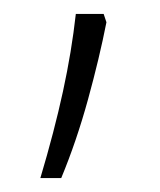

<svg xmlns="http://www.w3.org/2000/svg" viewBox="-20 -127 230 276"><path d="M133 -95Q123 -44 106.5 16Q90 76 68 129H38Q58 62 70.5 4.5Q83 -53 89 -107H129Z"/></svg>

Font: Noto Sans Lao UI Cond ExtLt
Style: Regular
Weight: 200
Width: 3
Designer: Monotype Design Team
Foundry: Monotype Imaging Inc.
Version: Version 2.000; ttfautohint (v1.8.4.7-5d5b)